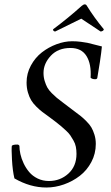

<svg xmlns="http://www.w3.org/2000/svg" viewBox="-20 -836 501 864"><path d="M304.7 -650.4Q324.7 -650.4 344 -647.9Q363.3 -645.5 373.5 -643.3Q383.8 -641.1 406.7 -635Q429.7 -628.9 438.5 -627Q436.5 -603 429.4 -556.2Q422.4 -509.3 418 -486.3Q417 -479.5 408.2 -479.5Q394.5 -479.5 387.7 -486.3Q391.6 -547.9 369.1 -584Q346.7 -620.1 296.9 -620.1Q241.2 -620.1 208.5 -585Q175.8 -549.8 175.8 -507.8Q175.8 -488.3 181.2 -471.2Q186.5 -454.1 192.9 -442.4Q199.2 -430.7 213.1 -416.7Q227.1 -402.8 235.6 -395.8Q244.1 -388.7 262.5 -375Q280.8 -361.3 288.1 -355.5Q296.4 -349.1 314.7 -335.4Q333 -321.8 343.3 -313.7Q353.5 -305.7 368.4 -290.8Q383.3 -275.9 391.1 -262.7Q398.9 -249.5 405 -230Q411.1 -210.4 411.1 -188.5Q411.1 -144.5 391.1 -106.9Q371.1 -69.3 339.1 -44.7Q307.1 -20 267.8 -6.1Q228.5 7.8 188.5 7.8Q115.7 7.8 44.9 -33.2Q36.6 -67.9 33.9 -117.4Q31.2 -167 33.2 -179.7Q37.6 -185.5 57.6 -185.5Q64.5 -185.5 67.4 -179.7Q67.4 -162.6 71.8 -142.6Q76.2 -122.6 86.4 -100.8Q96.7 -79.1 111.6 -61.5Q126.5 -43.9 149.4 -32.7Q172.4 -21.5 200.2 -21.5Q251 -21.5 287.6 -54.7Q324.2 -87.9 324.2 -143.6Q324.2 -160.6 321.3 -175.5Q318.4 -190.4 310.5 -203.9Q302.7 -217.3 296.6 -226.6Q290.5 -235.8 276.9 -248.5Q263.2 -261.2 255.9 -267.3Q248.5 -273.4 231.4 -287.1Q221.2 -295.4 201.9 -309.3Q182.6 -323.2 170.9 -332Q159.2 -340.8 144 -355.7Q128.9 -370.6 120.4 -384.8Q111.8 -398.9 105.7 -419.7Q99.6 -440.4 99.6 -464.8Q99.6 -505.4 118.9 -541Q138.2 -576.7 168.2 -600.1Q198.2 -623.5 234.4 -637Q270.5 -650.4 304.7 -650.4ZM361.3 -816.4Q367.7 -816.4 371.1 -809.6Q404.3 -755.9 447.3 -704.1Q446.8 -699.7 442.1 -697Q437.5 -694.3 432.6 -694.3L345.7 -752Q275.4 -717.8 228.5 -694.3Q224.1 -694.3 221.2 -697Q218.3 -699.7 218.8 -704.1Q287.6 -755.4 347.7 -809.6Q356 -816.4 361.3 -816.4Z"/></svg>

Font: Crimson
Style: Italic
Weight: 400
Italic angle: -11°
Version: Version 0.8